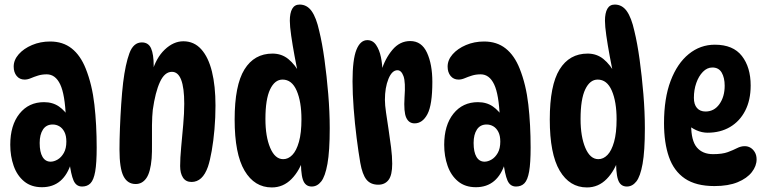

<svg xmlns="http://www.w3.org/2000/svg" viewBox="-20 -808 3366 842"><path d="M340 10Q314 10 302.5 -16.5Q291 -43 284 -101L293 -96Q260 13 164 13Q117 13 86 -12.5Q55 -38 40 -80.5Q25 -123 25 -173Q25 -259 65.5 -309.5Q106 -360 173 -360Q211 -360 238.5 -341Q266 -322 286 -288L269 -290Q265 -394 244 -438Q223 -482 185 -482Q164 -482 146.5 -476.5Q129 -471 115 -465Q101 -459 88 -459Q66 -459 53 -475Q40 -491 40 -516Q40 -545 62 -570Q84 -595 120.5 -610.5Q157 -626 200 -626Q256 -626 294.5 -595.5Q333 -565 356 -507Q384 -437 394 -349Q404 -261 404 -161Q404 -93 397.5 -56Q391 -19 377 -4.5Q363 10 340 10ZM202 -99Q217 -99 233 -108.5Q249 -118 260 -137.5Q271 -157 271 -187Q271 -213 262.5 -229.5Q254 -246 240.5 -254Q227 -262 211 -262Q183 -262 168.5 -240Q154 -218 154 -181Q154 -141 166.5 -120Q179 -99 202 -99Z M602 -622Q631 -622 642.5 -596Q654 -570 654 -519Q654 -507 652.5 -493.5Q651 -480 648 -469L646 -489Q664 -554 702.5 -590.5Q741 -627 784 -627Q831 -627 862.5 -592Q894 -557 909.5 -494Q925 -431 925 -345Q925 -292 920.5 -240.5Q916 -189 908.5 -146.5Q901 -104 892 -77Q880 -43 862 -26.5Q844 -10 820 -10Q795 -10 782.5 -29Q770 -48 770 -80Q770 -114 774.5 -162.5Q779 -211 783.5 -261.5Q788 -312 788 -353Q788 -493 734 -493Q702 -493 681.5 -448.5Q661 -404 650 -326Q647 -299 646.5 -259Q646 -219 646.5 -179.5Q647 -140 645 -113Q640 -53 622 -27Q604 -1 575 -1Q539 -1 521.5 -35.5Q504 -70 504 -152Q504 -194 506 -246Q508 -298 511.5 -350.5Q515 -403 520 -446Q530 -527 547.5 -574.5Q565 -622 602 -622Z M1172 14Q1096 14 1052.5 -59.5Q1009 -133 1009 -284Q1009 -434 1052 -503.5Q1095 -573 1175 -573Q1215 -573 1244.5 -549Q1274 -525 1298 -481L1289 -477Q1280 -518 1271.5 -564Q1263 -610 1257 -651.5Q1251 -693 1251 -717Q1251 -751 1261.5 -769.5Q1272 -788 1294 -788Q1326 -788 1346.5 -759.5Q1367 -731 1380 -672Q1393 -619 1403 -546.5Q1413 -474 1419.5 -395.5Q1426 -317 1426 -245Q1426 -145 1416 -89.5Q1406 -34 1388.5 -12Q1371 10 1347 10Q1318 10 1308 -21Q1298 -52 1300 -122H1314Q1295 -60 1258.5 -23Q1222 14 1172 14ZM1222 -110Q1244 -110 1262 -128.5Q1280 -147 1291 -186Q1302 -225 1302 -285Q1302 -362 1281 -410.5Q1260 -459 1219 -459Q1185 -459 1164.5 -416Q1144 -373 1144 -286Q1144 -209 1165 -159.5Q1186 -110 1222 -110Z M1526 -451Q1526 -547 1543 -589.5Q1560 -632 1591 -632Q1615 -632 1629.5 -610.5Q1644 -589 1650.5 -557.5Q1657 -526 1657 -494L1652 -496Q1668 -550 1700.5 -589Q1733 -628 1779 -628Q1829 -628 1852.5 -577Q1876 -526 1876 -449Q1876 -348 1854.5 -307.5Q1833 -267 1798 -267Q1773 -267 1761.5 -292Q1750 -317 1754 -381Q1759 -448 1749.5 -474Q1740 -500 1723 -500Q1699 -500 1683.5 -462Q1668 -424 1668 -370Q1668 -348 1673 -314Q1678 -280 1684 -240.5Q1690 -201 1695 -161.5Q1700 -122 1700 -90Q1700 -40 1684 -19Q1668 2 1639 2Q1605 2 1587 -20.5Q1569 -43 1560 -94Q1552 -140 1544 -203Q1536 -266 1531 -332Q1526 -398 1526 -451Z M2243 10Q2217 10 2205.5 -16.5Q2194 -43 2187 -101L2196 -96Q2163 13 2067 13Q2020 13 1989 -12.5Q1958 -38 1943 -80.5Q1928 -123 1928 -173Q1928 -259 1968.5 -309.5Q2009 -360 2076 -360Q2114 -360 2141.5 -341Q2169 -322 2189 -288L2172 -290Q2168 -394 2147 -438Q2126 -482 2088 -482Q2067 -482 2049.5 -476.5Q2032 -471 2018 -465Q2004 -459 1991 -459Q1969 -459 1956 -475Q1943 -491 1943 -516Q1943 -545 1965 -570Q1987 -595 2023.5 -610.5Q2060 -626 2103 -626Q2159 -626 2197.5 -595.5Q2236 -565 2259 -507Q2287 -437 2297 -349Q2307 -261 2307 -161Q2307 -93 2300.5 -56Q2294 -19 2280 -4.5Q2266 10 2243 10ZM2105 -99Q2120 -99 2136 -108.5Q2152 -118 2163 -137.5Q2174 -157 2174 -187Q2174 -213 2165.5 -229.5Q2157 -246 2143.5 -254Q2130 -262 2114 -262Q2086 -262 2071.5 -240Q2057 -218 2057 -181Q2057 -141 2069.5 -120Q2082 -99 2105 -99Z M2554 14Q2478 14 2434.5 -59.5Q2391 -133 2391 -284Q2391 -434 2434 -503.5Q2477 -573 2557 -573Q2597 -573 2626.5 -549Q2656 -525 2680 -481L2671 -477Q2662 -518 2653.5 -564Q2645 -610 2639 -651.5Q2633 -693 2633 -717Q2633 -751 2643.5 -769.5Q2654 -788 2676 -788Q2708 -788 2728.5 -759.5Q2749 -731 2762 -672Q2775 -619 2785 -546.5Q2795 -474 2801.5 -395.5Q2808 -317 2808 -245Q2808 -145 2798 -89.5Q2788 -34 2770.5 -12Q2753 10 2729 10Q2700 10 2690 -21Q2680 -52 2682 -122H2696Q2677 -60 2640.5 -23Q2604 14 2554 14ZM2604 -110Q2626 -110 2644 -128.5Q2662 -147 2673 -186Q2684 -225 2684 -285Q2684 -362 2663 -410.5Q2642 -459 2601 -459Q2567 -459 2546.5 -416Q2526 -373 2526 -286Q2526 -209 2547 -159.5Q2568 -110 2604 -110Z M3113 8Q3032 8 2983.5 -25Q2935 -58 2913.5 -120Q2892 -182 2892 -268Q2892 -377 2921 -453.5Q2950 -530 3000.5 -571Q3051 -612 3115 -612Q3195 -612 3233.5 -562.5Q3272 -513 3272 -433Q3272 -369 3248 -322.5Q3224 -276 3181.5 -251Q3139 -226 3083 -226Q3058 -226 3033.5 -237Q3009 -248 2990 -267L3014 -308Q3011 -284 3011 -260Q3011 -191 3036 -161.5Q3061 -132 3107 -132Q3148 -132 3172 -141Q3196 -150 3212.5 -158.5Q3229 -167 3246 -167Q3260 -167 3271.5 -160Q3283 -153 3290.5 -140Q3298 -127 3298 -109Q3298 -80 3277 -53Q3256 -26 3215 -9Q3174 8 3113 8ZM3074 -319Q3112 -319 3135 -351.5Q3158 -384 3158 -432Q3158 -467 3145 -489.5Q3132 -512 3104 -512Q3081 -512 3062.5 -493Q3044 -474 3033.5 -444Q3023 -414 3023 -379Q3023 -350 3036.5 -334.5Q3050 -319 3074 -319Z"/></svg>

Font: DynaPuff Condensed
Style: Regular
Weight: 400
Width: 3
Designer: Toshi Omagari, Jennifer Daniel
Foundry: Google Fonts
Version: Version 2.000